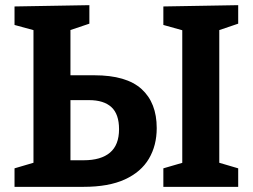

<svg xmlns="http://www.w3.org/2000/svg" viewBox="-20 -724 979 744"><path d="M36.3 0V-71.7L124.7 -97.7L109.7 -77V-630L130 -601.7L36.3 -627.3V-699L326.3 -704V-632.3L231.3 -600.3L253 -630.7V-406.7L227.3 -432.3H345.7Q469.7 -432.3 528.5 -379Q587.3 -325.7 587.3 -227.7Q587.3 -160.3 557 -109Q526.7 -57.7 464 -28.8Q401.3 0 304 0ZM253 -80.7 224 -103H304.3Q371.3 -103 406.3 -132.7Q441.3 -162.3 441.3 -223.3Q441.3 -281.7 411.8 -308.8Q382.3 -336 325 -336H230.7L253 -358.3ZM903 -632.3 814.7 -602.3 829.7 -623.7V-77L814.7 -97.7L903 -71.7V0H613V-71.7L700 -97L686.3 -77V-623.7L704.7 -601.7L613 -627.3V-699L903 -704Z"/></svg>

Font: Bitter Thin
Style: Regular
Weight: 100
Designer: Sol Matas, and Bitter project Authors
Foundry: Sol Matas
Version: Version 2.002